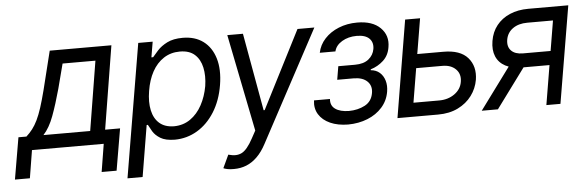

<svg xmlns="http://www.w3.org/2000/svg" viewBox="-125 -712 3276 1075"><g transform="rotate(-5 1513.5 -174.5)"><path d="M-76.2 156.2 -36.1 -78.1H8.8Q28.3 -95.7 43.7 -115.7Q59.1 -135.7 72.8 -163.8Q86.4 -191.9 99.4 -231.9Q112.3 -272 127 -329.1L180.7 -545.9H527.3L451.2 -78.1H535.2L495.1 156.2H411.1L436.5 0H33.2L7.8 156.2ZM104.5 -78.1H367.2L430.7 -467.8H246.1L210 -329.1Q186.5 -243.7 162.8 -179.7Q139.2 -115.7 104.5 -78.1Z M552.2 204.1 678.2 -545.9H759.3L744.6 -459H754.4Q766.1 -473.1 786.1 -495.4Q806.2 -517.6 840.6 -535.2Q875 -552.7 928.2 -552.7Q997.1 -552.7 1043.5 -518.3Q1089.8 -483.9 1108.9 -420.7Q1127.9 -357.4 1113.8 -271.5Q1099.6 -185.1 1059.6 -121.3Q1019.5 -57.6 961.7 -23.2Q903.8 11.2 835.4 11.7Q783.2 11.2 754.6 -6.3Q726.1 -23.9 712.6 -46.6Q699.2 -69.3 691.9 -84H685.1L637.2 204.1ZM837.4 -63.5Q889.6 -64 929.4 -91.8Q969.2 -119.6 994.9 -167Q1020.5 -214.4 1030.8 -272.5Q1039.6 -330.1 1029.5 -376.5Q1019.5 -422.9 989.3 -450.2Q959 -477.5 905.8 -477.5Q854.5 -477.5 814.9 -451.7Q775.4 -425.8 750.2 -379.9Q725.1 -334 715.3 -272.5Q705.1 -210.9 715.3 -163.8Q725.6 -116.7 756.1 -90.3Q786.6 -64 837.4 -63.5Z M1151.4 204.1Q1130.4 204.6 1114 201.2Q1097.7 197.8 1091.8 194.3L1126 121.1L1129.4 122.1Q1171.4 134.3 1201.7 118.9Q1231.9 103.5 1264.6 43L1288.1 0L1178.7 -545.9H1266.6L1344.7 -109.4H1350.6L1573.2 -545.9H1668L1333 79.1Q1310.1 122.6 1281.7 150.4Q1253.4 178.2 1220.9 191.2Q1188.5 204.1 1151.4 204.1Z M1630.4 -139.6H1720.2Q1716.8 -102.5 1744.1 -83.3Q1771.5 -64 1820.8 -63.5Q1871.1 -64 1910.4 -84.7Q1949.7 -105.5 1957.5 -152.3Q1964.4 -192.9 1938.7 -217.8Q1913.1 -242.7 1863.8 -243.2H1770L1782.7 -318.4H1876.5Q1925.8 -318.4 1953.4 -340.8Q1981 -363.3 1986.8 -397.5Q1992.7 -434.1 1970.5 -456.3Q1948.2 -478.5 1899.9 -478.5Q1852.5 -478.5 1817.1 -457.3Q1781.7 -436 1773.9 -402.3H1686Q1694.8 -446.3 1726.1 -480.2Q1757.3 -514.2 1804.7 -533.4Q1852.1 -552.7 1908.7 -552.7Q1994.6 -552.7 2038.8 -509Q2083 -465.3 2071.8 -400.4Q2064.9 -354.5 2033.9 -325.9Q2002.9 -297.4 1962.4 -285.2L1961.4 -280.3Q1991.7 -277.8 2011.7 -260.3Q2031.7 -242.7 2040 -214.6Q2048.3 -186.5 2042.5 -152.3Q2034.2 -102.5 2001.5 -65.7Q1968.8 -28.8 1918.9 -8.8Q1869.1 11.2 1809.1 11.7Q1751.5 11.2 1709 -7.8Q1666.5 -26.9 1645.5 -60.8Q1624.5 -94.7 1630.4 -139.6Z M2218.3 -347.7H2374.5Q2470.2 -348.1 2512.7 -299.3Q2555.2 -250.5 2543.5 -175.8Q2535.2 -127 2505.6 -87.2Q2476.1 -47.4 2428 -23.7Q2379.9 0 2315.9 0H2087.4L2178.2 -545.9H2262.2L2184.1 -78.1H2328.6Q2378.9 -78.1 2415.5 -104.2Q2452.1 -130.4 2458.5 -171.9Q2465.8 -215.3 2438.2 -242.7Q2410.6 -270 2361.8 -269.5H2205.6Z M2924.3 0 3002.4 -468.8H2857.9Q2808.6 -468.8 2776.6 -446Q2744.6 -423.3 2737.8 -383.8Q2731.4 -344.7 2753.2 -322.3Q2774.9 -299.8 2818.8 -299.8H2995.6L2982.9 -221.7H2806.2Q2751 -221.7 2714.1 -241.2Q2677.2 -260.7 2661.9 -297.1Q2646.5 -333.5 2654.8 -383.8Q2663.1 -434.1 2691.7 -470.2Q2720.2 -506.3 2765.9 -526.1Q2811.5 -545.9 2870.6 -545.9H3095.2L3003.4 0ZM2561 0 2761.2 -271.5H2852.1L2651.9 0Z"/></g></svg>

Font: Inter Tight
Style: Italic
Weight: 400
Italic angle: -9.39999°
Designer: Rasmus Andersson
Foundry: rsms
Version: Version 3.002